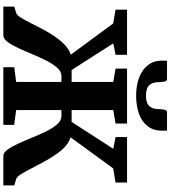

<svg xmlns="http://www.w3.org/2000/svg" viewBox="45 -1068 1023 1153"><g transform="rotate(90 556.5 -491.5)"><path d="M19.5 0V-65.5L57.5 -77Q71 -81 86.5 -106Q102 -131 120 -167.5Q138 -204 159.8 -244.5Q181.5 -285 207.5 -320.5Q222.5 -341 238.2 -358Q254 -375 271.2 -387Q288.5 -399 308.5 -405L121 -659.5L38 -674V-743H309V-674L240.5 -660L400.5 -410H472V-660L392 -674V-743H722V-674L641 -660V-410H712L873.5 -660L803 -674V-743H1076V-674L991 -659.5L804.5 -403.5Q824 -398 841.5 -386Q859 -374 874.5 -357.5Q890 -341 904 -320.5Q929.5 -284.5 951.5 -244Q973.5 -203.5 992 -167Q1010.5 -130.5 1026.2 -105.8Q1042 -81 1055.5 -77L1093.5 -65.5V0H917Q897 0 878.5 -25.2Q860 -50.5 842 -90Q824 -129.5 805.8 -174.2Q787.5 -219 768 -258.8Q748.5 -298.5 726 -323.8Q703.5 -349 677 -349H641V-77L730 -65V0H383.5V-65.5L472 -77V-349H436Q409.5 -349 387 -323.8Q364.5 -298.5 344.2 -258.8Q324 -219 305.5 -174.2Q287 -129.5 268.8 -90Q250.5 -50.5 231.5 -25.2Q212.5 0 192 0ZM456 -983Q467.5 -983 470.5 -963.8Q473.5 -944.5 473.5 -930.5Q473.5 -895.5 492 -876Q510.5 -856.5 554.5 -856.5Q598 -856.5 616.5 -876Q635 -895.5 635 -930.5Q635 -944.5 638.2 -963.8Q641.5 -983 652.5 -983H764Q764 -975.5 764.5 -968Q765 -960.5 765 -952.5Q765 -903 739 -868.2Q713 -833.5 666 -815.5Q619 -797.5 554 -797.5Q492.5 -797.5 445.2 -815.8Q398 -834 371 -868.8Q344 -903.5 344 -952.5Q344 -960.5 344.5 -968Q345 -975.5 345 -983Z"/></g></svg>

Font: Merriweather 20pt Black
Style: Regular
Weight: 900
Version: Version 2.100